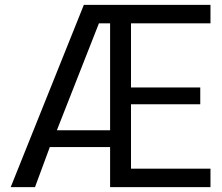

<svg xmlns="http://www.w3.org/2000/svg" viewBox="-20 -770 915 790"><path d="M325 -750H846V-674H519V-410H804V-341H519V-76H846V0H433V-165H185L124 0H24ZM433 -234V-674H387L214 -234Z"/></svg>

Font: Oakes Grotesk
Style: Regular
Weight: 400
Designer: Samuel Oakes
Foundry: Samuel Oakes
Version: Version 1.000;PS 001.000;hotconv 1.0.88;makeotf.lib2.5.64775